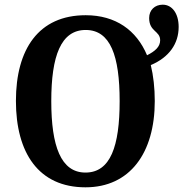

<svg xmlns="http://www.w3.org/2000/svg" viewBox="-20 -790 783 820"><path d="M345 10C535 10 641 -137 641 -358C641 -415 635 -467 624 -512C702 -545 743 -603 743 -675C743 -734 714 -770 675 -770C641 -770 617 -747 617 -713C617 -654 664 -659 664 -618C664 -590 642 -571 608 -554C563 -661 474 -725 346 -725C145 -725 48 -580 48 -359C48 -137 145 10 345 10ZM345 -53C240 -53 199 -166 199 -358C199 -551 240 -662 346 -662C452 -662 491 -551 491 -358C491 -166 452 -53 345 -53Z"/></svg>

Font: Noto Serif Condensed
Style: Bold
Weight: 700
Width: 3
Designer: Monotype Design Team
Foundry: Monotype Imaging Inc.
Version: Version 2.015